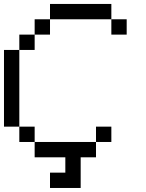

<svg xmlns="http://www.w3.org/2000/svg" viewBox="-20 -789 732 963"><path d="M230.8 153.8V76.9H307.7V0H384.6V153.8ZM230.8 0V-76.9H307.7V0ZM153.8 0V-76.9H461.5V0ZM76.9 -76.9V-153.8H153.8V-76.9ZM461.5 -76.9V-153.8H538.5V-76.9ZM0 -153.8V-538.5H76.9V-153.8ZM76.9 -538.5V-615.4H153.8V-538.5ZM153.8 -615.4V-692.3H230.8V-615.4ZM538.5 -615.4V-692.3H615.4V-615.4ZM230.8 -692.3V-769.2H538.5V-692.3Z"/></svg>

Font: Mintsoda - Lime Green 13x16
Style: Regular
Weight: 400
Designer: Mintsoda-15
Version: Version 1.0